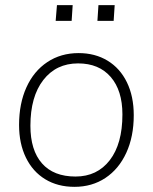

<svg xmlns="http://www.w3.org/2000/svg" viewBox="-20 -718 593 745"><path d="M54 -233Q54 -316 82.5 -379Q111 -442 163.5 -477Q216 -512 285 -512Q349 -512 397.5 -482.5Q446 -453 472.5 -398.5Q499 -344 499 -271Q499 -188 470 -125Q441 -62 389 -27.5Q337 7 269 7Q204 7 155.5 -22.5Q107 -52 80.5 -106.5Q54 -161 54 -233ZM455 -274Q455 -367 409.5 -419.5Q364 -472 283 -472Q198 -472 148 -407.5Q98 -343 98 -230Q98 -135 143 -84Q188 -33 273 -33Q357 -33 406 -96.5Q455 -160 455 -274ZM262 -698 258 -637H196L201 -698ZM425 -698 421 -637H358L362 -698Z"/></svg>

Font: Muli ExtraLight
Style: Italic
Weight: 275
Italic angle: -4.541°
Designer: Vernon Adams
Foundry: Vernon Adams
Version: Version 2.001